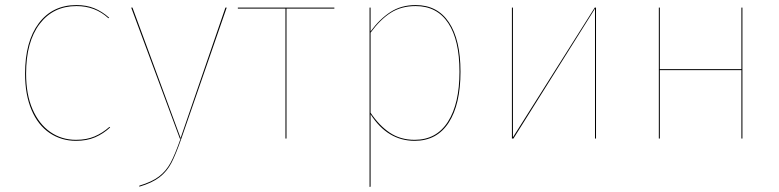

<svg xmlns="http://www.w3.org/2000/svg" viewBox="-20 -547 3075 758"><path d="M411 -477 408 -475Q356 -523 282 -523Q190 -523 136.5 -452.5Q83 -382 83 -256Q83 -174 108.5 -115.5Q134 -57 178.5 -26Q223 5 280 5Q322 5 353.5 -8.5Q385 -22 412 -46L415 -44Q388 -19 355.5 -5Q323 9 280 9Q222 9 176 -22Q130 -53 104.5 -113Q79 -173 79 -256Q79 -383 133 -455Q187 -527 282 -527Q321 -527 352 -514.5Q383 -502 411 -477Z M696 0Q674 63 656.5 96.5Q639 130 610 152.5Q581 175 530 190V186Q580 171 608 149.5Q636 128 653.5 95.5Q671 63 693 0H690L498 -517H503L693 -2L870 -517H875Z M1300 -513H1111V0H1107V-513H919V-517H1300Z M1798 -264Q1798 -135 1751.5 -63Q1705 9 1617 9Q1510 9 1443 -96V190L1439 191V-517H1443V-423Q1479 -472 1521.5 -499.5Q1564 -527 1621 -527Q1707 -527 1752.5 -458.5Q1798 -390 1798 -264ZM1794 -264Q1794 -389 1749.5 -456Q1705 -523 1621 -523Q1564 -523 1522.5 -496.5Q1481 -470 1443 -418V-102Q1477 -51 1519 -23Q1561 5 1617 5Q1703 5 1748.5 -66.5Q1794 -138 1794 -264Z M2333 0H2329V-394V-513L2007 0H2001V-517H2005V-124V-5L2328 -517H2333Z M2907 -270H2585V0H2581V-517H2585V-274H2907V-517H2911V0H2907Z"/></svg>

Font: FiraGO Four
Style: Regular
Weight: 100
Designer: bBox Type
Foundry: bBox Type GmbH
Version: Version 1.001